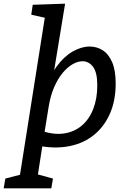

<svg xmlns="http://www.w3.org/2000/svg" viewBox="-92 -794 686 1044"><path d="M-72 230 -63 177 60 145 10 199 154 -713 168 -694 78 -714 86 -768 262 -774 191 -342 156 -296Q177 -379 216.5 -433Q256 -487 303.5 -514Q351 -541 395 -541Q434 -541 466 -521Q498 -501 517.5 -456.5Q537 -412 537 -340Q537 -244 503.5 -171Q470 -98 409.5 -53Q349 -8 266 4Q183 16 84 -9L141 -18L107 201L72 143L196 177L187 230ZM147 -55 127 -85Q197 -60 254 -68Q311 -76 352 -110.5Q393 -145 415 -201.5Q437 -258 437 -330Q437 -400 414 -430.5Q391 -461 357 -461Q332 -461 304 -445.5Q276 -430 249.5 -398.5Q223 -367 202.5 -320Q182 -273 172 -210Z"/></svg>

Font: Bitter Thin Medium
Style: Italic
Weight: 500
Italic angle: -9°
Version: Version 3.021